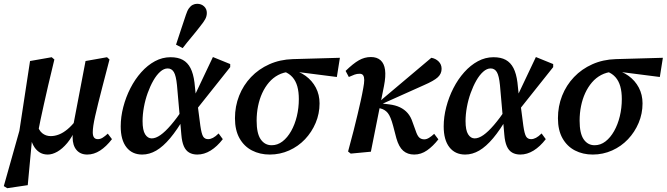

<svg xmlns="http://www.w3.org/2000/svg" viewBox="-42 -799 3507 1010"><path d="M-4 191 -22 180 60 -111 116 -478 230 -498 244 -486Q225 -408 211.5 -350Q198 -292 188.5 -248.5Q179 -205 171.5 -170.5Q164 -136 158 -103L128 -82L104 175ZM209 14Q183 14 164 1Q145 -12 133 -35Q121 -58 116 -89L153 -148Q161 -114 180 -98.5Q199 -83 225 -83Q246 -83 268 -91.5Q290 -100 313 -119Q336 -138 359 -168L371 -126H358Q338 -78 312 -47Q286 -16 259.5 -1Q233 14 209 14ZM417 14Q381 14 360.5 -10Q340 -34 340 -77Q340 -92 342.5 -110Q345 -128 348 -143L345 -148L408 -478L521 -498L534 -486L497 -344Q484 -294 474.5 -255.5Q465 -217 458.5 -188Q452 -159 449 -138.5Q446 -118 446 -103Q446 -85 452.5 -76Q459 -67 473 -67Q486 -67 498.5 -75Q511 -83 525 -96L547 -67Q517 -28 484.5 -7Q452 14 417 14Z M706 14Q653 14 623 -24.5Q593 -63 593 -134Q593 -184 606.5 -236Q620 -288 644 -335Q668 -382 701 -419Q734 -456 773 -477Q812 -498 855 -498Q894 -498 919.5 -484Q945 -470 960 -441Q975 -412 981 -365L990 -279L996 -260L1012 -137Q1018 -95 1026.5 -81Q1035 -67 1053 -67Q1065 -67 1078.5 -74Q1092 -81 1108 -97L1130 -67Q1100 -28 1066 -7Q1032 14 996 14Q971 14 953 3.5Q935 -7 925 -30Q915 -53 912 -90L889 -351Q884 -401 872.5 -420Q861 -439 840 -439Q820 -439 800.5 -421.5Q781 -404 764.5 -375Q748 -346 735 -310Q722 -274 715 -235.5Q708 -197 708 -162Q708 -114 721.5 -92.5Q735 -71 756 -71Q777 -71 802 -88.5Q827 -106 857.5 -141.5Q888 -177 923 -229L941 -185H930Q890 -116 853 -72Q816 -28 780 -7Q744 14 706 14ZM986 -216 968 -267 1078 -499 1169 -462V-446ZM884 -564Q897 -603 910 -643Q923 -683 936 -721Q943 -743 952 -755.5Q961 -768 972 -773.5Q983 -779 995 -779Q1017 -779 1031.5 -765.5Q1046 -752 1046 -731Q1046 -714 1038 -699Q1030 -684 1013 -663Q990 -633 966 -604.5Q942 -576 919 -546Z M1377 14Q1325 14 1283.5 -7.5Q1242 -29 1218 -71.5Q1194 -114 1194 -177Q1194 -240 1216 -295.5Q1238 -351 1278.5 -393.5Q1319 -436 1375 -461Q1431 -486 1498 -488L1746 -495L1730 -394L1511 -422H1484Q1449 -419 1421.5 -404.5Q1394 -390 1373 -365.5Q1352 -341 1337.5 -309.5Q1323 -278 1315.5 -241Q1308 -204 1308 -164Q1308 -97 1329.5 -66Q1351 -35 1387 -35Q1418 -35 1444 -55Q1470 -75 1489.5 -109.5Q1509 -144 1519.5 -187.5Q1530 -231 1530 -278Q1530 -316 1522 -344.5Q1514 -373 1497 -392.5Q1480 -412 1454 -422L1485 -434Q1531 -425 1565.5 -400Q1600 -375 1619.5 -338Q1639 -301 1639 -255Q1639 -201 1618.5 -152.5Q1598 -104 1562.5 -66.5Q1527 -29 1479 -7.5Q1431 14 1377 14Z M1789 -2Q1806 -64 1818 -111.5Q1830 -159 1839 -197Q1848 -235 1855.5 -268.5Q1863 -302 1869 -336Q1874 -362 1874 -378Q1874 -394 1868.5 -402.5Q1863 -411 1850 -411Q1835 -411 1823 -406.5Q1811 -402 1793 -394L1776 -426Q1816 -465 1846 -482Q1876 -499 1909 -499Q1941 -499 1960 -482Q1979 -465 1983.5 -431.5Q1988 -398 1978 -347L1909 -1L1803 9ZM2137 14Q2102 14 2079 -6Q2056 -26 2043 -72L2026 -137Q2013 -186 1998 -204.5Q1983 -223 1958 -229L1935 -234V-255H1945L1972 -280L2227 -495Q2250 -491 2265.5 -475.5Q2281 -460 2281 -437Q2281 -411 2261 -392.5Q2241 -374 2188 -351L1956 -247L1962 -255L2005 -250Q2038 -246 2062 -234.5Q2086 -223 2102.5 -204Q2119 -185 2128 -157L2144 -113Q2153 -85 2163.5 -75.5Q2174 -66 2190 -66Q2202 -66 2215 -74Q2228 -82 2242 -95L2264 -66Q2236 -30 2204.5 -8Q2173 14 2137 14Z M2405 14Q2352 14 2322 -24.5Q2292 -63 2292 -134Q2292 -184 2305.5 -236Q2319 -288 2343 -335Q2367 -382 2400 -419Q2433 -456 2472 -477Q2511 -498 2554 -498Q2593 -498 2618.5 -484Q2644 -470 2659 -441Q2674 -412 2680 -365L2689 -279L2695 -260L2711 -137Q2717 -95 2725.5 -81Q2734 -67 2752 -67Q2764 -67 2777.5 -74Q2791 -81 2807 -97L2829 -67Q2799 -28 2765 -7Q2731 14 2695 14Q2670 14 2652 3.5Q2634 -7 2624 -30Q2614 -53 2611 -90L2588 -351Q2583 -401 2571.5 -420Q2560 -439 2539 -439Q2519 -439 2499.5 -421.5Q2480 -404 2463.5 -375Q2447 -346 2434 -310Q2421 -274 2414 -235.5Q2407 -197 2407 -162Q2407 -114 2420.5 -92.5Q2434 -71 2455 -71Q2476 -71 2501 -88.5Q2526 -106 2556.5 -141.5Q2587 -177 2622 -229L2640 -185H2629Q2589 -116 2552 -72Q2515 -28 2479 -7Q2443 14 2405 14ZM2685 -216 2667 -267 2777 -499 2868 -462V-446Z M3076 14Q3024 14 2982.5 -7.5Q2941 -29 2917 -71.5Q2893 -114 2893 -177Q2893 -240 2915 -295.5Q2937 -351 2977.5 -393.5Q3018 -436 3074 -461Q3130 -486 3197 -488L3445 -495L3429 -394L3210 -422H3183Q3148 -419 3120.5 -404.5Q3093 -390 3072 -365.5Q3051 -341 3036.5 -309.5Q3022 -278 3014.5 -241Q3007 -204 3007 -164Q3007 -97 3028.5 -66Q3050 -35 3086 -35Q3117 -35 3143 -55Q3169 -75 3188.5 -109.5Q3208 -144 3218.5 -187.5Q3229 -231 3229 -278Q3229 -316 3221 -344.5Q3213 -373 3196 -392.5Q3179 -412 3153 -422L3184 -434Q3230 -425 3264.5 -400Q3299 -375 3318.5 -338Q3338 -301 3338 -255Q3338 -201 3317.5 -152.5Q3297 -104 3261.5 -66.5Q3226 -29 3178 -7.5Q3130 14 3076 14Z"/></svg>

Font: Source Serif 4 18pt SemiBold
Style: Italic
Weight: 600
Italic angle: -12°
Designer: Frank Grießhammer
Foundry: Adobe Systems Incorporated
Version: Version 4.004;hotconv 1.0.116;makeotfexe 2.5.65601